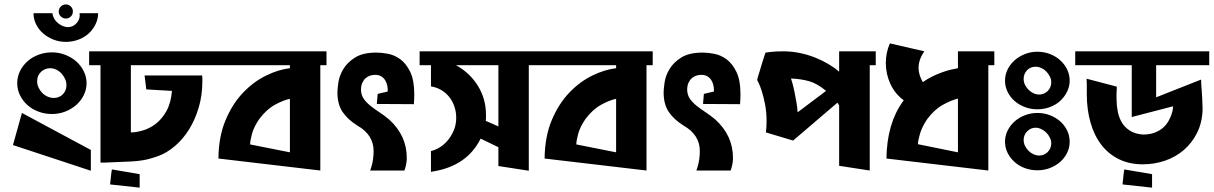

<svg xmlns="http://www.w3.org/2000/svg" viewBox="-20 -778 5537 876"><path d="M58.6 -398.4Q58.6 -427.7 71.3 -453.6Q84 -479.5 105.5 -498.5Q127 -517.6 155.8 -528.3Q184.6 -539.1 216.8 -539.1Q249 -539.1 277.8 -527.8Q306.6 -516.6 328.1 -497.6Q349.6 -478.5 362.3 -452.6Q375 -426.8 375 -398.4Q375 -370.1 362.3 -344.2Q349.6 -318.4 328.1 -299.3Q306.6 -280.3 277.8 -269Q249 -257.8 216.8 -257.8Q184.6 -257.8 155.8 -268.6Q127 -279.3 105.5 -298.3Q84 -317.4 71.3 -343.3Q58.6 -369.1 58.6 -398.4ZM168 -451.2Q149.4 -433.6 149.4 -407.2Q149.4 -392.6 155.8 -378.9Q162.1 -365.2 172.4 -354.5Q182.6 -343.8 196.8 -337.4Q210.9 -331.1 225.6 -331.1Q250 -331.1 266.6 -347.7Q283.2 -364.3 283.2 -389.6Q283.2 -404.3 276.9 -418Q270.5 -431.6 260.3 -442.9Q250 -454.1 236.3 -460.4Q222.7 -466.8 209 -466.8Q186.5 -466.8 168 -451.2ZM394.5 -93.8V1L39.1 -116.2L80.1 -262.7Z M218.8 -717.8Q220.7 -704.1 227.5 -692.4Q234.4 -680.7 244.6 -672.4Q254.9 -664.1 266.6 -659.2Q278.3 -654.3 290 -654.3Q312.5 -654.3 328.1 -670.9Q343.8 -687.5 343.8 -708Q343.8 -710 343.3 -712.9Q342.8 -715.8 342.8 -717.8H427.7Q427.7 -691.4 416 -667.5Q404.3 -643.6 384.8 -625.5Q365.2 -607.4 337.9 -597.2Q310.5 -586.9 280.3 -586.9Q250 -586.9 223.1 -597.7Q196.3 -608.4 176.3 -626Q156.2 -643.6 144.5 -667.5Q132.8 -691.4 132.8 -717.8ZM312.5 -725.6Q312.5 -711.9 303.2 -702.6Q293.9 -693.4 280.3 -693.4Q267.6 -693.4 257.8 -702.6Q248 -711.9 248 -725.6Q248 -739.3 257.8 -748.5Q267.6 -757.8 280.3 -757.8Q293.9 -757.8 303.2 -748.5Q312.5 -739.3 312.5 -725.6Z M931.6 -480.5H577.1V-173.8Q600.6 -173.8 631.3 -182.6Q662.1 -191.4 690.4 -212.9Q718.8 -234.4 739.3 -271Q759.8 -307.6 764.6 -363.3L647.5 -370.1L639.6 -433.6H902.3Q903.3 -426.8 903.3 -420.4Q903.3 -414.1 903.3 -407.2Q903.3 -343.8 886.7 -287.6Q870.1 -231.4 842.3 -187Q814.5 -142.6 778.3 -111.8Q742.2 -81.1 703.1 -66.4Q672.9 -55.7 651.9 -50.8Q630.9 -45.9 606.9 -43.5Q583 -41 548.8 -40Q514.6 -39.1 457 -36.1H438.5V-480.5H386.7V-543.9H931.6ZM491.2 -4.9 617.2 16.6V78.1L482.4 63.5L483.4 52.7Q484.4 44.9 485.4 35.2Q486.3 25.4 487.3 16.6Q488.3 7.8 489.3 2Q490.2 -3.9 491.2 -4.9Z M1469.7 -480.5H1441.4V0L976.6 -54.7Q977.5 -154.3 1008.8 -229Q1040 -303.7 1088.4 -354.5Q1136.7 -405.3 1193.8 -433.1Q1251 -460.9 1302.7 -466.8V-480.5H927.7V-543.9H1469.7ZM1302.7 -83V-327.1Q1273.4 -321.3 1234.9 -300.3Q1196.3 -279.3 1163.1 -235.4Q1137.7 -198.2 1129.4 -166.5Q1121.1 -134.8 1121.1 -119.1Z M1825.2 0H1668.9L1673.8 -14.6Q1679.7 -33.2 1682.1 -52.2Q1684.6 -71.3 1684.6 -88.9Q1684.6 -163.1 1610.4 -205.1Q1565.4 -233.4 1542.5 -268.1Q1519.5 -302.7 1519.5 -356.4Q1519.5 -372.1 1523.9 -402.3Q1528.3 -432.6 1546.4 -462.9Q1564.5 -493.2 1600.1 -515.6Q1635.7 -538.1 1698.2 -538.1Q1719.7 -538.1 1749.5 -532.7Q1779.3 -527.3 1806.2 -507.8Q1833 -488.3 1851.6 -450.2Q1870.1 -412.1 1870.1 -347.7Q1870.1 -336.9 1869.6 -325.2Q1869.1 -313.5 1868.2 -302.7L1699.2 -303.7L1703.1 -349.6L1749 -360.4V-368.2Q1749 -377 1746.6 -388.7Q1744.1 -400.4 1737.8 -411.1Q1731.4 -421.9 1720.2 -429.2Q1709 -436.5 1691.4 -436.5Q1680.7 -436.5 1669.4 -433.1Q1658.2 -429.7 1648.9 -421.9Q1639.6 -414.1 1633.3 -400.9Q1627 -387.7 1627 -367.2Q1627.9 -343.8 1639.6 -327.1Q1651.4 -310.5 1669.4 -295.9Q1687.5 -281.2 1710 -266.6Q1732.4 -252 1755.9 -232.4Q1835.9 -159.2 1835.9 -57.6Q1835.9 -29.3 1825.2 0Z M2420.9 -480.5H2392.6V1L2253.9 -20.5V-106.4L2172.9 -145.5Q2110.4 -19.5 1952.1 4.9Q1951.2 5.9 1949.2 5.9H1946.3V-88.9Q1967.8 -93.8 1988.3 -106.9Q2008.8 -120.1 2024.9 -140.1Q2041 -160.2 2051.3 -185.5Q2061.5 -210.9 2061.5 -240.2Q2061.5 -267.6 2053.2 -292Q2044.9 -316.4 2029.8 -335.4Q2014.6 -354.5 1993.2 -367.2Q1971.7 -379.9 1946.3 -383.8V-480.5H1894.5V-543.9H2420.9ZM2253.9 -201.2V-480.5H2060.5Q2123 -446.3 2160.2 -386.7Q2197.3 -327.1 2197.3 -253.9Q2197.3 -247.1 2197.3 -240.2Q2197.3 -233.4 2196.3 -226.6Z M2958 -480.5H2929.7V0L2464.8 -54.7Q2465.8 -154.3 2497.1 -229Q2528.3 -303.7 2576.7 -354.5Q2625 -405.3 2682.1 -433.1Q2739.3 -460.9 2791 -466.8V-480.5H2416V-543.9H2958ZM2791 -83V-327.1Q2761.7 -321.3 2723.1 -300.3Q2684.6 -279.3 2651.4 -235.4Q2626 -198.2 2617.7 -166.5Q2609.4 -134.8 2609.4 -119.1Z M3313.5 0H3157.2L3162.1 -14.6Q3168 -33.2 3170.4 -52.2Q3172.9 -71.3 3172.9 -88.9Q3172.9 -163.1 3098.6 -205.1Q3053.7 -233.4 3030.8 -268.1Q3007.8 -302.7 3007.8 -356.4Q3007.8 -372.1 3012.2 -402.3Q3016.6 -432.6 3034.7 -462.9Q3052.7 -493.2 3088.4 -515.6Q3124 -538.1 3186.5 -538.1Q3208 -538.1 3237.8 -532.7Q3267.6 -527.3 3294.4 -507.8Q3321.3 -488.3 3339.8 -450.2Q3358.4 -412.1 3358.4 -347.7Q3358.4 -336.9 3357.9 -325.2Q3357.4 -313.5 3356.4 -302.7L3187.5 -303.7L3191.4 -349.6L3237.3 -360.4V-368.2Q3237.3 -377 3234.9 -388.7Q3232.4 -400.4 3226.1 -411.1Q3219.7 -421.9 3208.5 -429.2Q3197.3 -436.5 3179.7 -436.5Q3168.9 -436.5 3157.7 -433.1Q3146.5 -429.7 3137.2 -421.9Q3127.9 -414.1 3121.6 -400.9Q3115.2 -387.7 3115.2 -367.2Q3116.2 -343.8 3127.9 -327.1Q3139.6 -310.5 3157.7 -295.9Q3175.8 -281.2 3198.2 -266.6Q3220.7 -252 3244.1 -232.4Q3324.2 -159.2 3324.2 -57.6Q3324.2 -29.3 3313.5 0Z M3474.6 -173.8Q3477.5 -200.2 3477.5 -224.6Q3477.5 -266.6 3470.7 -301.3Q3463.9 -335.9 3456.1 -360.8Q3448.2 -385.7 3441.4 -399.4Q3434.6 -413.1 3434.6 -413.1L3437.5 -425.8Q3441.4 -438.5 3447.3 -457.5Q3453.1 -476.6 3458.5 -494.6Q3463.9 -512.7 3468.3 -525.4Q3472.7 -538.1 3472.7 -538.1L3496.1 -541Q3519.5 -543.9 3552.7 -543.9Q3591.8 -543.9 3629.4 -536.1Q3667 -528.3 3699.7 -515.1Q3732.4 -502 3760.3 -485.4Q3788.1 -468.8 3808.6 -451.2V-543.9H3975.6V-480.5H3948.2V0L3808.6 -21.5V-296.9L3800.8 -309.6L3598.6 -136.7ZM3749 -363.3Q3708 -397.5 3670.9 -407.7Q3633.8 -418 3588.9 -419.9Q3589.8 -418 3594.7 -400.9Q3599.6 -383.8 3604.5 -360.4Q3609.4 -336.9 3613.8 -311Q3618.2 -285.2 3619.1 -265.6Z M4350.6 -83V-328.1Q4321.3 -321.3 4282.7 -300.3Q4244.1 -279.3 4210.9 -235.4Q4186.5 -199.2 4177.2 -167Q4168 -134.8 4168 -120.1ZM4190.4 -403.3Q4210.9 -418 4233.9 -429.2Q4256.8 -440.4 4278.8 -448.2Q4300.8 -456.1 4319.3 -460.4Q4337.9 -464.8 4350.6 -466.8V-543.9H4516.6V-480.5H4489.3V0L4024.4 -54.7Q4026.4 -213.9 4099.6 -315.4L4103.5 -320.3Q4063.5 -349.6 4042.5 -395Q4021.5 -440.4 4021.5 -491.2Q4021.5 -537.1 4040 -580.1L4197.3 -543.9Q4170.9 -505.9 4170.9 -468.8Q4170.9 -436.5 4190.4 -403.3Z M4712.9 -542Q4743.2 -542 4770 -531.7Q4796.9 -521.5 4816.9 -503.4Q4836.9 -485.4 4848.6 -461.4Q4860.4 -437.5 4860.4 -410.2Q4860.4 -383.8 4848.6 -359.9Q4836.9 -335.9 4817.4 -317.9Q4797.9 -299.8 4770.5 -289.6Q4743.2 -279.3 4712.9 -279.3Q4682.6 -279.3 4655.8 -289.6Q4628.9 -299.8 4608.9 -317.4Q4588.9 -335 4577.1 -358.9Q4565.4 -382.8 4565.4 -410.2Q4565.4 -437.5 4577.6 -461.9Q4589.8 -486.3 4610.4 -503.9Q4630.9 -521.5 4657.2 -531.7Q4683.6 -542 4712.9 -542ZM4758.8 -361.3Q4776.4 -378.9 4776.4 -402.3Q4776.4 -416 4770 -428.7Q4763.7 -441.4 4753.9 -451.7Q4744.1 -461.9 4731 -467.8Q4717.8 -473.6 4705.1 -473.6Q4680.7 -473.6 4665.5 -457Q4650.4 -440.4 4650.4 -418Q4650.4 -403.3 4656.7 -390.6Q4663.1 -377.9 4672.9 -368.2Q4682.6 -358.4 4695.3 -352.5Q4708 -346.7 4721.7 -346.7Q4742.2 -346.7 4758.8 -361.3ZM4712.9 -262.7Q4743.2 -262.7 4770 -252.4Q4796.9 -242.2 4816.9 -224.6Q4836.9 -207 4848.6 -183.1Q4860.4 -159.2 4860.4 -131.8Q4860.4 -104.5 4848.6 -80.6Q4836.9 -56.6 4816.9 -39.1Q4796.9 -21.5 4770 -11.2Q4743.2 -1 4712.9 -1Q4683.6 -1 4656.7 -10.7Q4629.9 -20.5 4609.9 -38.1Q4589.8 -55.7 4577.6 -79.6Q4565.4 -103.5 4565.4 -131.8Q4565.4 -159.2 4577.6 -183.1Q4589.8 -207 4609.9 -224.6Q4629.9 -242.2 4656.7 -252.4Q4683.6 -262.7 4712.9 -262.7ZM4758.8 -83Q4776.4 -100.6 4776.4 -124Q4776.4 -136.7 4770 -149.9Q4763.7 -163.1 4753.9 -172.9Q4744.1 -182.6 4731 -189Q4717.8 -195.3 4705.1 -195.3Q4682.6 -195.3 4666.5 -178.7Q4650.4 -162.1 4650.4 -139.6Q4650.4 -125 4656.7 -112.3Q4663.1 -99.6 4672.9 -89.8Q4682.6 -80.1 4695.3 -74.2Q4708 -68.4 4721.7 -68.4Q4742.2 -68.4 4758.8 -83Z M5466.8 -277.3Q5464.8 -217.8 5441.4 -171.4Q5418 -125 5380.9 -93.3Q5343.8 -61.5 5295.4 -44.9Q5247.1 -28.3 5194.3 -28.3Q5131.8 -28.3 5084 -52.2Q5036.1 -76.2 5003.9 -118.7Q4971.7 -161.1 4955.1 -220.2Q4938.5 -279.3 4938.5 -348.6V-370.1Q4938.5 -382.8 4938.5 -394.5Q4938.5 -406.2 4937.5 -418.9L5075.2 -382.8Q5075.2 -375 5075.2 -368.2Q5075.2 -361.3 5074.2 -355.5V-326.2Q5074.2 -297.9 5079.6 -270Q5085 -242.2 5098.1 -219.7Q5111.3 -197.3 5134.8 -182.1Q5158.2 -167 5194.3 -164.1Q5226.6 -164.1 5249.5 -173.3Q5272.5 -182.6 5287.6 -196.3Q5302.7 -210 5311.5 -226.1Q5320.3 -242.2 5325.2 -256.8Q5330.1 -271.5 5331.1 -281.2Q5332 -291 5332 -293L5143.6 -244.1V-480.5H4885.7V-543.9H5497.1V-480.5H5254.9V-334L5460 -415Q5460 -398.4 5462.9 -364.3Q5465.8 -330.1 5466.8 -277.3ZM5101.6 63.5 5102.5 52.7Q5103.5 44.9 5104.5 35.2Q5105.5 25.4 5106.4 16.6Q5107.4 7.8 5108.4 2Q5109.4 -3.9 5110.4 -4.9L5236.3 16.6V78.1Z"/></svg>

Font: Shorif Bongobondhu ANSI V2
Style: Regular
Weight: 400
Designer: Shorif Uddin Shishir, Shorif art & Design, e-mail : shorifart@gmail.com, facebook : Shorif2001
Foundry: Lipighor Font Foundry
Version: Designed By Shorif Uddin Shishir | Build By Niladri Shekhar 